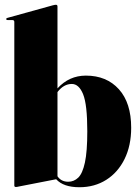

<svg xmlns="http://www.w3.org/2000/svg" viewBox="-20 -775 588 805"><path d="M221 -748V-404.5Q270 -458 340 -458Q427 -458 478.5 -400.8Q530 -343.5 530 -239.5Q530 -164.5 502.2 -108.2Q474.5 -52 425.5 -21Q376.5 10 313 10Q246 10 215.5 -23.5L59 7Q51 9 47 9Q40 9 40 3V-683Q40 -691 31.5 -691H12Q6 -691 6 -695.5Q6 -698.5 11 -700L200.5 -752.5Q210.5 -755 214 -755Q221 -755 221 -748ZM281 -423Q247 -423 221 -389V-36Q236.5 -13 266 -13Q290 -13 308 -30.2Q326 -47.5 336 -93.5Q346 -139.5 346 -224.5Q346 -336.5 328.5 -379.8Q311 -423 281 -423Z"/></svg>

Font: Fraunces 144pt S000 Black
Style: Regular
Weight: 900
Version: Version 1.000; ttfautohint (v1.8.3)